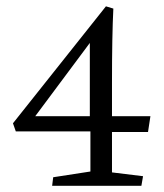

<svg xmlns="http://www.w3.org/2000/svg" viewBox="-20 -602 530 622"><path d="M272.9 -176.3V-46.4L152.3 -27.8L148.9 0H438L443.4 -31.2L342.8 -43.5V-174.3H459.5L467.3 -225.6H342.8V-333.5Q342.8 -487.3 347.2 -574.2L323.2 -581.5L22 -202.6L31.2 -176.3ZM271 -462.9V-225.6H94.2Z"/></svg>

Font: Neuton Light
Style: Regular
Weight: 300
Designer: Brian M Zick
Foundry: Brian M Zick
Version: Version 1.560